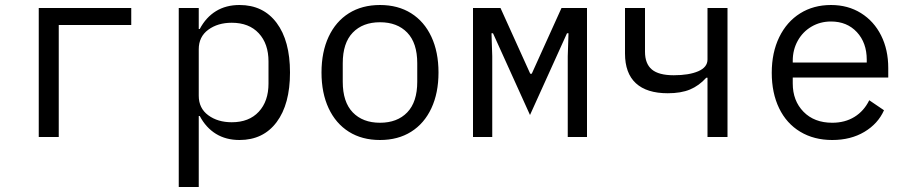

<svg xmlns="http://www.w3.org/2000/svg" viewBox="-20 -548 3640 768"><path d="M135 -516H505V-448H215V0H135Z M695 -516H775V-432H779Q804 -479 844 -503.5Q884 -528 938 -528Q1033 -528 1086.5 -456.5Q1140 -385 1140 -258Q1140 -131 1086.5 -59.5Q1033 12 938 12Q884 12 844 -12.5Q804 -37 779 -84H775V200H695ZM1054 -214V-302Q1054 -373 1015 -415Q976 -457 907 -457Q851 -457 813 -429Q775 -401 775 -351V-165Q775 -115 813 -87Q851 -59 907 -59Q976 -59 1015 -101Q1054 -143 1054 -214Z M1266 -258Q1266 -340 1294.5 -401Q1323 -462 1375.5 -495Q1428 -528 1500 -528Q1572 -528 1624.5 -495Q1677 -462 1705.5 -401Q1734 -340 1734 -258Q1734 -176 1705.5 -115Q1677 -54 1624.5 -21Q1572 12 1500 12Q1428 12 1375.5 -21Q1323 -54 1294.5 -115Q1266 -176 1266 -258ZM1649 -221V-295Q1649 -376 1609 -417.5Q1569 -459 1500 -459Q1431 -459 1391 -417.5Q1351 -376 1351 -295V-221Q1351 -140 1391 -98.5Q1431 -57 1500 -57Q1569 -57 1609 -98.5Q1649 -140 1649 -221Z M1872 -516H1982L2101 -253H2107L2226 -516H2328V0H2251V-323L2254 -415H2248L2100 -88L1952 -415H1946L1949 -323V0H1872Z M2810 -237H2805Q2776 -205 2740 -190Q2704 -175 2651 -175Q2567 -175 2523.5 -215Q2480 -255 2480 -334V-516H2560V-341Q2560 -293 2587.5 -270Q2615 -247 2675 -247Q2736 -247 2773 -263Q2810 -279 2810 -310V-516H2890V0H2810Z M3067 -257Q3067 -338 3097 -399.5Q3127 -461 3180.5 -494.5Q3234 -528 3304 -528Q3372 -528 3424 -495.5Q3476 -463 3504.5 -406Q3533 -349 3533 -276V-238H3151V-214Q3151 -145 3194 -101Q3237 -57 3309 -57Q3360 -57 3398 -80.5Q3436 -104 3457 -147L3516 -107Q3492 -53 3437.5 -20.5Q3383 12 3309 12Q3236 12 3181 -21Q3126 -54 3096.5 -115Q3067 -176 3067 -257ZM3151 -305V-298H3447V-309Q3447 -377 3407.5 -419.5Q3368 -462 3304 -462Q3261 -462 3226 -441.5Q3191 -421 3171 -385Q3151 -349 3151 -305Z"/></svg>

Font: iA Writer Duo V
Style: Regular
Weight: 400
Designer: Mike Abbink, Paul van der Laan, Pieter van Rosmalen, Oliver Reichenstein
Foundry: Information Architects Inc.
Version: Version 2.000